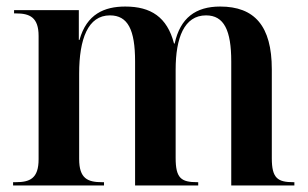

<svg xmlns="http://www.w3.org/2000/svg" viewBox="-20 -567 943 587"><path d="M20 0H298V-10H292C248 -10 222 -21 222 -81V-342C222 -448 249 -520 316 -520C371 -520 393 -476 393 -379V0H586V-10H583C534 -10 517 -22 517 -84V-354C517 -451 543 -520 610 -520C665 -520 687 -474 687 -379V0H880V-10H877C829 -10 811 -22 811 -83V-355C811 -488 758 -547 653 -547C578 -547 531 -512 514 -434H512C491 -515 441 -547 363 -547C299 -547 245 -524 223 -445H221V-536H23V-526H29C71 -526 98 -514 98 -457V-80C98 -21 71 -10 28 -10H20Z"/></svg>

Font: Noto Serif Display SemiCondensed SemiBold
Style: Regular
Weight: 600
Width: 4
Designer: Monotype Design Team
Foundry: Monotype Imaging Inc.
Version: Version 2.009